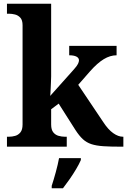

<svg xmlns="http://www.w3.org/2000/svg" viewBox="-20 -780 676 1021"><path d="M17 0V-53H29Q44 -53 60.5 -57.5Q77 -62 88.5 -76Q100 -90 100 -118V-646Q100 -673 88 -686Q76 -699 59.5 -703Q43 -707 29 -707H17V-760H252V-374Q252 -361 251 -343Q250 -325 249.5 -308.5Q249 -292 248 -281Q247 -270 247 -270L373 -411Q390 -430 395 -441Q400 -452 400 -459Q400 -472 386.5 -479Q373 -486 348 -486V-536H600V-486Q566 -486 532 -465.5Q498 -445 459 -401L396 -329L529 -131Q555 -91 582 -72Q609 -53 633 -53H636V0H622Q567 0 529.5 -2.5Q492 -5 466 -13.5Q440 -22 420.5 -40Q401 -58 381 -89L292 -229L252 -199V-118Q252 -90 263.5 -76Q275 -62 292 -57.5Q309 -53 323 -53H335V0ZM255 208Q265 178 276.5 136Q288 94 294 61H410V71Q401 92 385 119Q369 146 350.5 172.5Q332 199 315 221H255Z"/></svg>

Font: Noto Serif NP Hmong
Style: Regular
Weight: 400
Designer: Dalton Maag Ltd
Foundry: Dalton Maag Ltd
Version: Version 1.001